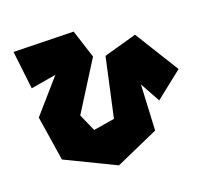

<svg xmlns="http://www.w3.org/2000/svg" viewBox="-85 -652 826 752"><g transform="rotate(-15 328.5 -276.0)"><path d="M25 -536 273 -552 321 -438 213 -228 251 -159 337 -181 369 -428 502 -478 632 -304 527 -205 474 -284 481 -95 309 0 99 -80 54 -262 160 -407 57 -380Z"/></g></svg>

Font: Super Mario
Style: Regular
Weight: 400
Version: Version 1.0